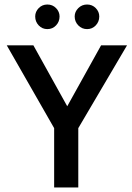

<svg xmlns="http://www.w3.org/2000/svg" viewBox="-20 -831 584 851"><path d="M128 -630 278 -360 428 -630H543L327 -263V0H220V-263L10 -630ZM136 -758Q136 -779 151.5 -795Q167 -811 190 -811Q213 -811 228.5 -795Q244 -779 244 -758Q244 -735 228.5 -718.5Q213 -702 190 -702Q167 -702 151.5 -718.5Q136 -735 136 -758ZM311 -758Q311 -779 327 -795Q343 -811 366 -811Q389 -811 404.5 -795Q420 -779 420 -758Q420 -735 404.5 -718.5Q389 -702 366 -702Q343 -702 327 -718.5Q311 -735 311 -758Z"/></svg>

Font: Mukta Medium
Style: Regular
Weight: 500
Designer: Girish Dalvi and Yashodeep Gholap
Foundry: Ek Type
Version: Version 2.538;PS 1.002;hotconv 16.6.51;makeotf.lib2.5.65220;